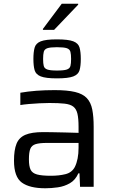

<svg xmlns="http://www.w3.org/2000/svg" viewBox="-20 -1001 609 1029"><path d="M223 8Q139 8 97 -22.5Q55 -53 55 -140Q55 -197 68.5 -230.5Q82 -264 116 -278.5Q150 -293 211 -293Q225 -293 258 -292.5Q291 -292 330 -291Q369 -290 401 -289V-321Q401 -366 395 -391.5Q389 -417 373 -429.5Q357 -442 326 -445.5Q295 -449 245 -449Q222 -449 192 -447.5Q162 -446 134 -443.5Q106 -441 89 -438V-504Q169 -518 273 -518Q341 -518 382.5 -508Q424 -498 445.5 -475Q467 -452 474.5 -414Q482 -376 482 -321V0H409L406 -72H400Q384 -36 354.5 -19Q325 -2 290 3Q255 8 223 8ZM253 -59Q296 -59 330.5 -67.5Q365 -76 381 -106Q401 -146 401 -209V-235H231Q192 -235 171 -228.5Q150 -222 142.5 -203.5Q135 -185 135 -147Q135 -110 144 -91.5Q153 -73 178.5 -66Q204 -59 253 -59ZM285 -581Q225 -581 198.5 -591.5Q172 -602 165.5 -625Q159 -648 159 -685Q159 -722 165.5 -745.5Q172 -769 198.5 -779.5Q225 -790 285 -790Q346 -790 373 -779.5Q400 -769 406.5 -745.5Q413 -722 413 -685Q413 -648 406.5 -625Q400 -602 373 -591.5Q346 -581 285 -581ZM285 -623Q323 -623 338.5 -628.5Q354 -634 357.5 -647.5Q361 -661 361 -685Q361 -709 357.5 -723Q354 -737 338.5 -742.5Q323 -748 285 -748Q249 -748 233.5 -742.5Q218 -737 214.5 -723Q211 -709 211 -685Q211 -661 214.5 -647.5Q218 -634 233.5 -628.5Q249 -623 285 -623ZM210 -841V-846L311 -981H399V-976L270 -841Z"/></svg>

Font: Saira
Style: Regular
Weight: 400
Designer: Hector Gatti with collaboration of the Omnibus-Type team
Foundry: Omnibus-Type
Version: Version 1.100; ttfautohint (v1.8.3)